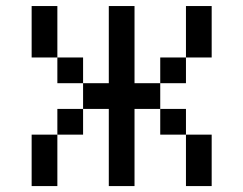

<svg xmlns="http://www.w3.org/2000/svg" viewBox="-20 -628 821 648"><path d="M607.6 -173.6H520.8V-260.4H607.6ZM607.6 -434V-347.2H520.8V-434ZM173.6 -260.4H260.4V-173.6H173.6ZM86.8 0V-173.6H173.6V0ZM694.4 -607.6V-434H607.6V-607.6ZM173.6 -434H86.8V-607.6H173.6ZM173.6 -434H260.4V-347.2H173.6ZM520.8 -260.4H434V0H347.2V-260.4H260.4V-347.2H347.2V-607.6H434V-347.2H520.8ZM607.6 -173.6H694.4V0H607.6Z"/></svg>

Font: 8-bit Operator+ 8
Style: Regular
Weight: 400
Designer: GrandChaos9000
Version: Version 1.3.0 - August 1, 2014